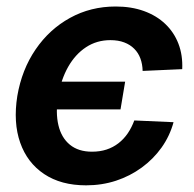

<svg xmlns="http://www.w3.org/2000/svg" viewBox="-20 -553 592 585"><path d="M242.2 11.7Q166 11.7 114.5 -22.7Q63 -57.1 41.5 -118.4Q20 -179.7 32.7 -260.3Q46.4 -340.8 88.4 -402.3Q130.4 -463.9 193.4 -498.5Q256.3 -533.2 332.5 -533.2Q380.4 -533.2 418.7 -519.3Q457 -505.4 483.6 -480Q510.3 -454.6 523.7 -419.7Q537.1 -384.8 535.2 -342.3L414.6 -336.9Q414.1 -357.9 407.7 -375Q401.4 -392.1 388.9 -404.5Q376.5 -417 358.4 -423.8Q340.3 -430.7 316.4 -430.7Q274.9 -430.7 242.2 -409.2Q209.5 -387.7 187.7 -349.4Q166 -311 157.2 -260.3Q148.9 -209.5 158 -171.4Q167 -133.3 192.9 -112.1Q218.8 -90.8 260.3 -90.8Q284.7 -90.8 304.7 -97.4Q324.7 -104 341.1 -116.7Q357.4 -129.4 369.4 -147Q381.3 -164.6 389.2 -186L508.8 -180.7Q497.1 -138.2 472.2 -103.3Q447.3 -68.4 411.9 -42.5Q376.5 -16.6 333.5 -2.4Q290.5 11.7 242.2 11.7ZM135.7 -219.7 149.9 -304.2H361.3L347.2 -219.7Z"/></svg>

Font: Inter 28pt SemiBold
Style: Italic
Weight: 600
Italic angle: -9.3988°
Designer: Rasmus Andersson
Foundry: rsms
Version: Version 4.001;git-66647c0bb